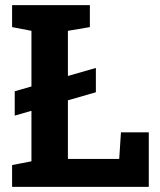

<svg xmlns="http://www.w3.org/2000/svg" viewBox="-20 -731 626 751"><path d="M27.3 0V-85.4L103 -100.1V-610.4L27.3 -625V-710.9H331.5V-625L245.6 -610.4V-109.4H446.3L453.1 -213.4H562V0ZM37.6 -278.8V-374L355 -465.3V-370.1Z"/></svg>

Font: Robotiche
Style: Bold
Weight: 700
Designer: Google
Version: Version 2.001